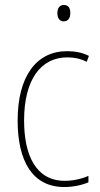

<svg xmlns="http://www.w3.org/2000/svg" viewBox="-20 -743 401 773"><path d="M237 -723C217 -723 211 -706 211 -690C211 -672 219 -657 236 -657C255 -657 263 -671 263 -691C263 -707 258 -723 237 -723ZM239 10C274 10 311 2 336 -9V-35C307 -22 273 -15 241 -15C125 -15 77 -117 77 -258C77 -422 144 -512 251 -512C278 -512 305 -507 329 -494L338 -518C312 -531 284 -537 250 -537C126 -537 51 -435 51 -258C51 -97 109 10 239 10Z"/></svg>

Font: Noto Sans Condensed Thin
Style: Regular
Weight: 100
Width: 3
Designer: Monotype Design Team
Foundry: Monotype Imaging Inc.
Version: Version 2.013